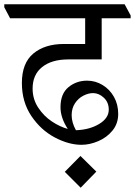

<svg xmlns="http://www.w3.org/2000/svg" viewBox="-51 -665 629 895"><path d="M0 0ZM101 -252Q101 -203 127 -163.5Q153 -124 190.5 -99Q228 -74 265 -64Q231 -116 231 -165Q231 -228 268 -258.5Q305 -289 355 -289Q394 -289 427.5 -268.5Q461 -248 480.5 -213Q500 -178 500 -134Q500 -89 473.5 -56.5Q447 -24 407 -7Q367 10 329 10Q269 10 204 -24.5Q139 -59 95 -124.5Q51 -190 51 -278Q51 -371 104.5 -415.5Q158 -460 247 -460H346V-580H-4L-31 -631V-645H530L558 -593V-580H423V-388H267Q190 -388 145.5 -352.5Q101 -317 101 -252ZM382 -231Q361 -231 337.5 -219Q314 -207 298.5 -183.5Q283 -160 283 -128Q283 -94 303 -58Q366 -60 411 -87Q456 -114 456 -154Q456 -188 433 -209.5Q410 -231 383 -231ZM398 135 325 210 251 136 324 62Z"/></svg>

Font: Martel
Style: Regular
Weight: 400
Designer: Dan Reynolds
Foundry: Dan Reynolds
Version: Version 1.001; ttfautohint (v1.1) -l 5 -r 5 -G 72 -x 0 -D la